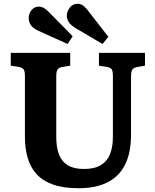

<svg xmlns="http://www.w3.org/2000/svg" viewBox="-20 -983 823 1017"><path d="M396 14Q316 14 261 -5.5Q206 -25 173.5 -61Q141 -97 126.5 -147Q112 -197 112 -257V-579Q112 -605 105.5 -615Q99 -625 78 -629L37 -635V-703H352V-635L308 -628Q290 -624 284 -613.5Q278 -603 278 -578V-257Q278 -201 293 -163.5Q308 -126 340 -107Q372 -88 425 -88Q481 -88 514.5 -108.5Q548 -129 563 -167Q578 -205 578 -259V-579Q578 -606 572 -615.5Q566 -625 544 -629L504 -635V-703H748V-635L706 -628Q687 -624 680.5 -614Q674 -604 674 -575V-269Q674 -174 642.5 -111Q611 -48 549 -17Q487 14 396 14ZM523 -750 382 -833Q357 -848 345.5 -864Q334 -880 334 -901Q334 -922 349.5 -942.5Q365 -963 391 -963Q404 -963 416 -956Q428 -949 442 -932L554 -788ZM338 -750 183 -820Q157 -832 144.5 -848.5Q132 -865 132 -887Q132 -911 147 -929.5Q162 -948 187 -948Q198 -948 210 -942Q222 -936 237 -921L365 -791Z"/></svg>

Font: Literata 18pt
Style: Bold
Weight: 700
Designer: Latin by Veronika Burian and Jose Scaglione. Greek by Irene Vlachou. Cyrillic by Vera Evstafieva.
Foundry: TypeTogether
Version: Version 3.103;gftools[0.9.29]